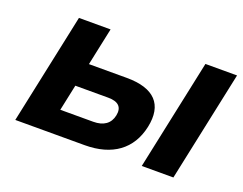

<svg xmlns="http://www.w3.org/2000/svg" viewBox="-85 -658 1033 816"><g transform="rotate(20 431.5 -250.0)"><path d="M42 0H356C480 0 559 -58 582 -165C605 -273 551 -330 426 -330H255L291 -500H148ZM207 -106 232 -224H381C427 -224 447 -204 439 -165C431 -126 402 -106 356 -106ZM614 0H757L863 -500H720Z"/></g></svg>

Font: LT Wave Bold
Style: Italic
Weight: 700
Designer: Daniel Lyons
Version: Version 2.5 (Glyphs App)